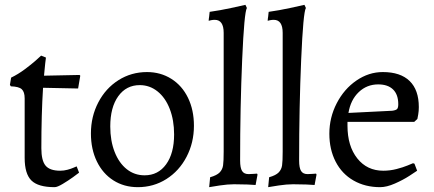

<svg xmlns="http://www.w3.org/2000/svg" viewBox="-20 -762 1794 794"><path d="M25 -405 21 -411 26 -441Q55 -455 82.5 -475.5Q110 -496 127.5 -511.5Q145 -527 150 -532L170 -524Q169 -519 167 -500Q165 -481 162 -449L309 -452L312 -449L303 -396L158 -399Q151 -289 151 -149Q151 -98 168.5 -77Q186 -56 229 -56Q244 -56 259 -60Q274 -64 284 -68.5Q294 -73 297 -74L307 -48Q301 -43 281.5 -29Q262 -15 239.5 -1.5Q217 12 206 12Q138 12 110 -15.5Q82 -43 82 -109V-355Q82 -382 70 -393Q58 -404 25 -405Z M356 -210Q356 -280 386.5 -338.5Q417 -397 470 -430.5Q523 -464 588 -464Q644 -464 688.5 -436Q733 -408 757.5 -357.5Q782 -307 782 -242Q782 -172 751.5 -113.5Q721 -55 668 -21.5Q615 12 550 12Q493 12 449 -16Q405 -44 380.5 -94.5Q356 -145 356 -210ZM700 -206Q700 -265 682 -311.5Q664 -358 631.5 -384Q599 -410 558 -410Q502 -410 469 -364Q436 -318 436 -239Q436 -180 454 -134Q472 -88 504 -62.5Q536 -37 578 -37Q634 -37 667 -82.5Q700 -128 700 -206Z M905 -135V-626Q905 -680 868 -680Q861 -680 853 -678.5Q845 -677 843 -676Q843 -682 845 -694L847 -713Q890 -719 936 -729Q982 -739 995 -742L1001 -729Q990 -712 981.5 -516Q973 -320 973 -98Q973 -68 981 -55Q989 -42 1008 -42Q1019 -42 1029 -43Q1039 -44 1043 -44L1045 -40L1037 3Q1028 2 1003 1Q978 0 948 0Q922 0 888.5 5Q855 10 845 12L849 -29Q877 -37 888.5 -49Q900 -61 902.5 -78Q905 -95 905 -135Z M1149 -135V-626Q1149 -680 1112 -680Q1105 -680 1097 -678.5Q1089 -677 1087 -676Q1087 -682 1089 -694L1091 -713Q1134 -719 1180 -729Q1226 -739 1239 -742L1245 -729Q1234 -712 1225.5 -516Q1217 -320 1217 -98Q1217 -68 1225 -55Q1233 -42 1252 -42Q1263 -42 1273 -43Q1283 -44 1287 -44L1289 -40L1281 3Q1272 2 1247 1Q1222 0 1192 0Q1166 0 1132.5 5Q1099 10 1089 12L1093 -29Q1121 -37 1132.5 -49Q1144 -61 1146.5 -78Q1149 -95 1149 -135Z M1565 -56Q1593 -56 1620 -63Q1647 -70 1665 -77.5Q1683 -85 1688 -87L1694 -85L1705 -56Q1698 -51 1672.5 -34.5Q1647 -18 1613 -3Q1579 12 1552 12Q1490 12 1442 -15.5Q1394 -43 1368 -93.5Q1342 -144 1342 -209Q1342 -276 1372.5 -335Q1403 -394 1454 -429Q1505 -464 1563 -464Q1636 -464 1674 -427Q1712 -390 1712 -319Q1712 -303 1709.5 -288.5Q1707 -274 1706 -270L1693 -258H1417V-242Q1417 -158 1457.5 -107Q1498 -56 1565 -56ZM1627 -331Q1627 -371 1605.5 -392Q1584 -413 1544 -413Q1497 -413 1463.5 -381Q1430 -349 1421 -295L1602 -304Q1617 -306 1622 -311Q1627 -316 1627 -331Z"/></svg>

Font: Sahitya
Style: Regular
Weight: 400
Designer: Juan Pablo del Peral
Foundry: Juan Pablo del Peral (http://www.huertatipografica.com)
Version: Version 1.001;PS 001.000;hotconv 1.0.70;makeotf.lib2.5.58329